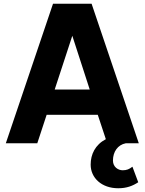

<svg xmlns="http://www.w3.org/2000/svg" viewBox="-20 -765 772 1025"><path d="M11 0H179L229 -152H502L545 -22C488 8 464 59 464 114C464 185 523 240 611 240C657 240 689 227 718 208L687 125C670 138 657 144 635 144C611 144 583 127 583 92C583 45 609 8 651 0H721L469 -745H263ZM272 -287 366 -574 459 -287Z"/></svg>

Font: Mluvka ExtraBold
Style: Regular
Weight: 800
Designer: Modified by Jiří Krblich, Original typeface by Gumpita Rahayu
Foundry: Gumpita Rahayu & Jiří Krblich
Version: Version 2.000;Glyphs 3.1.1 (3134)